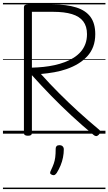

<svg xmlns="http://www.w3.org/2000/svg" viewBox="-20 -905 734 1300"><path d="M169 14Q155 14 148.5 9.5Q142 5 142 -5V-856Q142 -866 149 -870.5Q156 -875 170 -875H334Q432 -875 496.5 -854.5Q561 -834 593 -790Q625 -746 625 -674Q625 -627 611 -589.5Q597 -552 570.5 -523.5Q544 -495 509.5 -474Q475 -453 434 -438.5Q393 -424 348 -416Q303 -408 257 -404Q315 -339 379.5 -274.5Q444 -210 512 -148Q580 -86 651 -27Q659 -21 659.5 -12.5Q660 -4 648 8Q639 17 630.5 16.5Q622 16 613 8Q538 -54 465 -121.5Q392 -189 324.5 -258.5Q257 -328 196 -396V-5Q196 5 190 9.5Q184 14 169 14ZM196 -447Q236 -448 274.5 -452Q313 -456 349.5 -464Q386 -472 419 -484.5Q452 -497 479.5 -514.5Q507 -532 527 -555Q547 -578 558 -607.5Q569 -637 569 -674Q569 -727 543.5 -760.5Q518 -794 467 -809.5Q416 -825 339 -825H196ZM332 279Q321 274 319.5 267.5Q318 261 325 248Q337 223 344 203Q351 183 354 160Q357 137 357 102Q357 91 363 84.5Q369 78 382 78Q397 78 404.5 86Q412 94 412 106Q412 133 406.5 161Q401 189 390 215.5Q379 242 364 266Q357 276 350 279.5Q343 283 332 279ZM0 365H694V375H0ZM0 -20H694V0H0ZM0 -505H694V-500H0ZM0 -885H694V-875H0Z"/></svg>

Font: Playwrite GB S Guides
Style: Regular
Weight: 400
Designer: Veronika Burian, José Scaglione
Foundry: TypeTogether
Version: Version 1.003